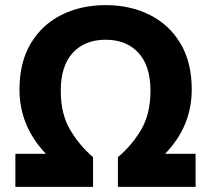

<svg xmlns="http://www.w3.org/2000/svg" viewBox="-20 -729 823 749"><path d="M40 0V-129H159Q56 -237 56 -380Q56 -486 100 -559.5Q144 -633 220 -671Q296 -709 392 -709Q488 -709 564 -671Q640 -633 684 -559.5Q728 -486 728 -380Q728 -236 624 -129H743V0H440V-116Q493 -160 530 -222Q567 -284 567 -375Q567 -472 520 -523Q473 -574 392 -574Q311 -574 264 -523Q217 -472 217 -375Q217 -284 254 -222Q291 -160 343 -116V0Z"/></svg>

Font: Ubuntu Sans ExtraBold
Style: Regular
Weight: 800
Designer: Dalton Maag Ltd
Foundry: Dalton Maag Ltd
Version: Version 1.006; ttfautohint (v1.8.4.7-5d5b)